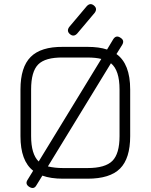

<svg xmlns="http://www.w3.org/2000/svg" viewBox="-20 -873 736 938"><path d="M318 -741 404 -843Q421 -861 439 -846Q457 -831 443 -811L357 -709Q340 -691 322 -706Q304 -721 318 -741ZM123 40Q101 26 115 5L142 -39Q80 -87 80 -208V-436Q80 -545 130 -595Q180 -645 287 -644H408Q464 -644 503 -631L533 -681Q547 -703 568 -689Q590 -676 577 -654L549 -609Q616 -561 616 -436V-208Q616 -99 566.5 -49.5Q517 0 408 0H288Q228 0 187 -15L158 32Q146 54 123 40ZM132 -208Q132 -120 169 -84L475 -585Q448 -592 408 -592H287Q201 -593 166.5 -558Q132 -523 132 -436ZM288 -52H408Q494 -52 529 -87Q564 -122 564 -208V-436Q564 -530 522 -564L214 -60Q248 -52 288 -52Z"/></svg>

Font: Jura
Style: Regular
Weight: 400
Designer: Daniel Johnson, Alexei Vanyashin
Foundry: Daniel Johnson
Version: Version 5.103